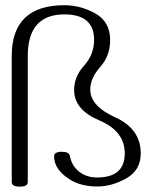

<svg xmlns="http://www.w3.org/2000/svg" viewBox="-20 -694 577 726"><path d="M54.7 11.7Q24.4 11.7 24.4 -5.4V-482.4Q24.4 -674.3 223.6 -674.3Q284.7 -674.3 340.6 -643.1Q396.5 -611.8 396.5 -542Q396.5 -482.9 358.9 -440.7Q321.3 -398.4 321.3 -355Q321.3 -293 416.7 -249.8Q512.2 -206.5 512.2 -113.8Q512.2 -50.3 457.5 -19.5Q402.8 11.2 347.7 11.2Q283.2 11.2 239.7 -18.1Q184.6 -54.7 184.6 -102.5Q184.6 -120.1 212.9 -120.1Q241.7 -120.1 244.1 -104.5Q252 -63 285.2 -40.5Q311.5 -22.9 347.2 -22.9Q451.7 -22.9 451.7 -113.8Q451.7 -198.2 356 -238.5Q260.3 -278.8 260.3 -353.5Q260.3 -404.3 297.9 -445.8Q335.4 -487.3 335.9 -542.5Q335.9 -639.6 223.6 -639.6Q85 -639.6 85 -482.4V-5.4Q85 11.7 54.7 11.7Z"/></svg>

Font: Gayathri Thin
Style: Regular
Weight: 100
Designer: Binoy Dominic <binoy.domenic@gmail.com>
Foundry: SMC
Version: Version 1.000